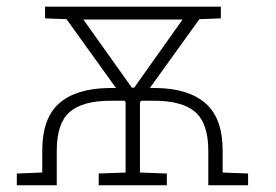

<svg xmlns="http://www.w3.org/2000/svg" viewBox="-20 -548 817 568"><path d="M29.8 0V-34.7L105 -37.6V-102.5Q105 -198.7 155.5 -242.7Q206.1 -286.6 302.2 -287.6Q308.1 -287.6 313 -287.6Q317.9 -287.6 323.2 -287.6L176.8 -491.2L113.3 -493.7V-528.3H633.3V-493.7L569.8 -491.2L423.3 -287.6Q428.2 -287.6 433.1 -287.6Q438 -287.6 443.8 -287.6Q538.1 -286.1 588.4 -241.9Q638.7 -197.8 638.7 -102.5V-37.6L713.9 -34.7V0H596.2V-102.5Q596.2 -183.1 557.6 -216.6Q519 -250 435.1 -250H397.5L394 -245.1V-37.6L473.6 -34.7V0H272V-34.7L351.6 -37.6V-245.6L348.6 -250H308.6Q224.1 -250 186 -216.6Q147.9 -183.1 147.9 -102.5V0ZM370.1 -288.6H377L520 -490.2H226.6Z"/></svg>

Font: Roboto Slab ExtraLight
Style: Regular
Weight: 250
Designer: Google
Version: Version 2.000; ttfautohint (v1.8.1.43-b0c9)